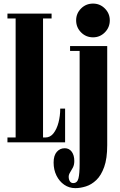

<svg xmlns="http://www.w3.org/2000/svg" viewBox="-20 -774 654 1044"><path d="M20.5 0V-26.5H65V-673.5H20.5V-700H260.5V-673.5H214V-26.5H227.5Q253 -26.5 270.8 -49Q288.5 -71.5 298 -107.5Q307.5 -143.5 307.5 -183.5H334V0ZM486 -571Q447.5 -571 420.8 -598Q394 -625 394 -663.5Q394 -701 420.8 -727.8Q447.5 -754.5 486 -754.5Q523.5 -754.5 550.2 -727.8Q577 -701 577 -663.5Q577 -625 550.2 -598Q523.5 -571 486 -571ZM389.5 249Q356 249 329.2 230.5Q302.5 212 287 180.5Q271.5 149 271.5 110Q271.5 71.5 288.8 51.8Q306 32 332 32Q356 32 370 51Q384 70 384 101.5Q384 122 376.5 136.8Q369 151.5 361.2 163.5Q353.5 175.5 353.5 187Q353.5 201.5 359.8 211.5Q366 221.5 378 221.5Q400 221.5 406.5 196.2Q413 171 413 115.5V-497H361V-523.5H563V15.5Q563 88 546.5 134Q530 180 503.8 205Q477.5 230 447.2 239.5Q417 249 389.5 249Z"/></svg>

Font: Imbue 50pt Black
Style: Regular
Weight: 900
Designer: Tyler Finck
Foundry: Etcetera Type Company
Version: Version 1.102; ttfautohint (v1.8.3)